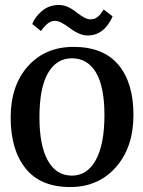

<svg xmlns="http://www.w3.org/2000/svg" viewBox="-20 -746 578 774"><path d="M333 -603Q301 -603 262 -632.5Q223 -662 202 -662Q193 -662 185.5 -659Q178 -656 171.5 -650.5Q165 -645 161 -641Q157 -637 151.5 -629.5Q146 -622 145 -621L110 -649Q121 -678 149.5 -702Q178 -726 218 -726Q251 -726 287.5 -697Q324 -668 343 -668Q353 -668 360.5 -670.5Q368 -673 374.5 -678.5Q381 -684 384 -687.5Q387 -691 392 -699Q397 -707 398 -708L434 -680Q400 -603 333 -603ZM266 8Q145 9 84 -66Q23 -141 23 -272Q23 -402 93 -479.5Q163 -557 276 -557Q397 -557 457.5 -484.5Q518 -412 518 -283Q518 -153 448 -73Q378 7 266 8ZM270 -511Q208 -511 173.5 -451.5Q139 -392 139 -273Q139 -159 173 -98.5Q207 -38 270 -38Q331 -38 366 -100.5Q401 -163 401 -282Q401 -396 367 -453.5Q333 -511 270 -511Z"/></svg>

Font: Aikya SemiBold
Style: Regular
Weight: 600
Designer: Neelakash Kshetrimayum (Latin subset based on Merriweather by Eben Sorkin)
Foundry: Brand New Type
Version: Version 1.00 b005